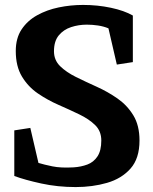

<svg xmlns="http://www.w3.org/2000/svg" viewBox="-20 -743 622 779"><path d="M136 -82Q159 -75 193 -68Q227 -61 279 -64Q309 -66 334.5 -75.5Q360 -85 375.5 -108.5Q391 -132 391 -173Q391 -211 366 -235.5Q341 -260 301.5 -279Q262 -298 217.5 -317.5Q173 -337 133.5 -364Q94 -391 69 -432.5Q44 -474 44 -536Q44 -588 67.5 -623.5Q91 -659 130.5 -681Q170 -703 218.5 -713Q267 -723 317 -723Q376 -723 430 -711.5Q484 -700 519 -680V-491L454 -481L420 -628Q401 -636 378 -639.5Q355 -643 332 -643Q299 -643 268.5 -633Q238 -623 218.5 -599.5Q199 -576 199 -535Q199 -499 224 -474.5Q249 -450 288.5 -430.5Q328 -411 372.5 -391Q417 -371 456.5 -343.5Q496 -316 521 -275Q546 -234 546 -173Q546 -100 509.5 -59Q473 -18 414 -1Q355 16 287 16Q214 16 147.5 1.5Q81 -13 38 -29V-214L103 -224Z"/></svg>

Font: Brawler
Style: Bold
Weight: 700
Designer: Oleg Frolov, Haley Fiege
Foundry: Oleg Frolov, Haley Fiege
Version: Version 1.101; ttfautohint (v1.8.3)